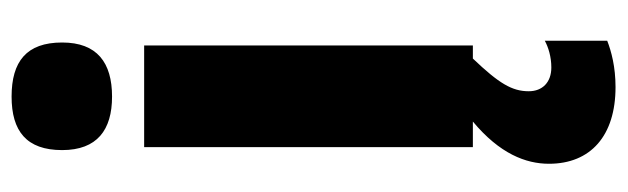

<svg xmlns="http://www.w3.org/2000/svg" viewBox="-386 -430 1056 323"><g transform="rotate(-90 141.5 -268.0)"><path d="M141 -776C83 -776 51 -751 51 -691C51 -632 85 -607 141 -607C198 -607 232 -632 232 -691C232 -751 200 -776 141 -776ZM150 94C150 66 163 44 205 0H227V-553H56V0H99C45 45 28 89 28 128C28 198 75 240 157 240C191 240 217 233 235 226V121C224 127 208 132 190 132C165 132 150 117 150 94Z"/></g></svg>

Font: Noto Sans Devanagari UI Condensed Black
Style: Regular
Weight: 900
Width: 3
Designer: Jelle Bosma - Monotype Design Team
Foundry: Monotype Imaging Inc.
Version: Version 2.004